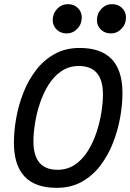

<svg xmlns="http://www.w3.org/2000/svg" viewBox="-20 -893 627 925"><path d="M253 12Q47 12 47 -206Q47 -261 58 -323.5Q69 -386 92.5 -446Q116 -506 153 -554.5Q190 -603 242.5 -632.5Q295 -662 364 -662Q570 -662 570 -445Q570 -390 559 -327.5Q548 -265 524.5 -205Q501 -145 464 -96Q427 -47 374.5 -17.5Q322 12 253 12ZM257 -75Q305 -75 341.5 -100Q378 -125 403.5 -166Q429 -207 445 -255.5Q461 -304 468.5 -352Q476 -400 476 -438Q476 -575 360 -575Q312 -575 275.5 -550Q239 -525 213.5 -484Q188 -443 172 -394.5Q156 -346 148.5 -298Q141 -250 141 -212Q141 -75 257 -75ZM301 -732Q272 -732 253 -750.5Q234 -769 234 -796Q234 -828 255.5 -850.5Q277 -873 308 -873Q336 -873 355 -854.5Q374 -836 374 -809Q374 -777 352.5 -754.5Q331 -732 301 -732ZM514 -732Q485 -732 466 -750.5Q447 -769 447 -796Q447 -828 468.5 -850.5Q490 -873 520 -873Q549 -873 568 -854.5Q587 -836 587 -809Q587 -777 565.5 -754.5Q544 -732 514 -732Z"/></svg>

Font: Sometype Mono Medium
Style: Italic
Weight: 500
Italic angle: -12°
Monospace: yes
Designer: Ryoichi Tsunekawa
Foundry: Dharma Type
Version: Version 1.000; ttfautohint (v1.8.3)